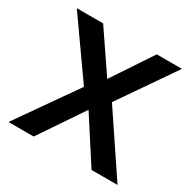

<svg xmlns="http://www.w3.org/2000/svg" viewBox="-156 -860 1018 1017"><g transform="rotate(30 353.5 -351.5)"><path d="M20 0 273 -361 32 -703H193L359 -459L521 -703H675L442 -365L687 0H528L355 -268L174 0Z"/></g></svg>

Font: Outfit Semi Bold
Style: Regular
Weight: 600
Designer: Rodrigo Fuenzalida
Foundry: fragTYPE
Version: Version 1.000